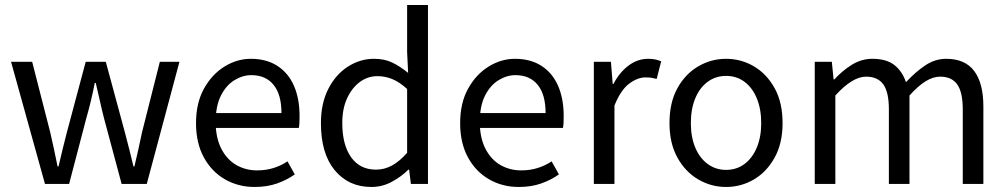

<svg xmlns="http://www.w3.org/2000/svg" viewBox="-20 -732 4009 764"><path d="M159 0 24 -486H108L180 -205Q188 -171 195 -137.5Q202 -104 209 -70H213Q221 -104 229 -137.5Q237 -171 246 -205L321 -486H401L477 -205Q486 -171 494.5 -137.5Q503 -104 511 -70H515Q523 -104 530.5 -137.5Q538 -171 545 -205L616 -486H694L564 0H464L394 -261Q385 -296 377.5 -330.5Q370 -365 361 -402H357Q350 -365 341.5 -330Q333 -295 323 -260L255 0Z M993 12Q928 12 875 -18.5Q822 -49 791 -106Q760 -163 760 -242Q760 -322 791.5 -379Q823 -436 873 -467Q923 -498 978 -498Q1040 -498 1083.5 -470Q1127 -442 1149.5 -391Q1172 -340 1172 -270Q1172 -257 1171.5 -244.5Q1171 -232 1169 -223H820L819 -282H1100Q1100 -356 1068.5 -394.5Q1037 -433 980 -433Q946 -433 913 -413Q880 -393 859 -351.5Q838 -310 838 -244Q839 -181 861.5 -138.5Q884 -96 921 -75Q958 -54 1003 -54Q1038 -54 1068.5 -63.5Q1099 -73 1124 -90L1153 -38Q1122 -16 1082.5 -2Q1043 12 993 12Z M1458 12Q1367 12 1312 -54.5Q1257 -121 1257 -242Q1257 -321 1286.5 -378.5Q1316 -436 1364.5 -467Q1413 -498 1468 -498Q1510 -498 1541 -483Q1572 -468 1604 -442L1600 -525V-712H1683V0H1615L1608 -57H1605Q1577 -29 1539 -8.5Q1501 12 1458 12ZM1476 -57Q1510 -57 1540 -73.5Q1570 -90 1600 -124V-378Q1569 -406 1540.5 -417.5Q1512 -429 1482 -429Q1443 -429 1411.5 -405.5Q1380 -382 1361 -340.5Q1342 -299 1342 -243Q1342 -156 1377 -106.5Q1412 -57 1476 -57Z M2044 12Q1979 12 1926 -18.5Q1873 -49 1842 -106Q1811 -163 1811 -242Q1811 -322 1842.5 -379Q1874 -436 1924 -467Q1974 -498 2029 -498Q2091 -498 2134.5 -470Q2178 -442 2200.5 -391Q2223 -340 2223 -270Q2223 -257 2222.5 -244.5Q2222 -232 2220 -223H1871L1870 -282H2151Q2151 -356 2119.5 -394.5Q2088 -433 2031 -433Q1997 -433 1964 -413Q1931 -393 1910 -351.5Q1889 -310 1889 -244Q1890 -181 1912.5 -138.5Q1935 -96 1972 -75Q2009 -54 2054 -54Q2089 -54 2119.5 -63.5Q2150 -73 2175 -90L2204 -38Q2173 -16 2133.5 -2Q2094 12 2044 12Z M2343 0V-486H2411L2418 -398H2421Q2445 -444 2481 -471Q2517 -498 2559 -498Q2575 -498 2587 -495.5Q2599 -493 2611 -488L2593 -418Q2582 -421 2572.5 -422.5Q2563 -424 2548 -424Q2517 -424 2483.5 -399Q2450 -374 2425 -312V0Z M2869 12Q2810 12 2758.5 -18Q2707 -48 2675.5 -105Q2644 -162 2644 -242Q2644 -324 2675.5 -381Q2707 -438 2758.5 -468Q2810 -498 2869 -498Q2929 -498 2980 -468Q3031 -438 3062.5 -381Q3094 -324 3094 -242Q3094 -162 3062.5 -105Q3031 -48 2980 -18Q2929 12 2869 12ZM2869 -56Q2911 -56 2942.5 -79.5Q2974 -103 2991.5 -145Q3009 -187 3009 -242Q3009 -298 2991.5 -340.5Q2974 -383 2942.5 -406.5Q2911 -430 2869 -430Q2828 -430 2796 -406.5Q2764 -383 2746.5 -340.5Q2729 -298 2729 -242Q2729 -187 2746.5 -145Q2764 -103 2796 -79.5Q2828 -56 2869 -56Z M3222 0V-486H3290L3297 -416H3300Q3332 -451 3370 -474.5Q3408 -498 3451 -498Q3507 -498 3538.5 -473.5Q3570 -449 3585 -405Q3623 -446 3662 -472Q3701 -498 3745 -498Q3820 -498 3856.5 -449.5Q3893 -401 3893 -308V0H3811V-297Q3811 -365 3789 -396Q3767 -427 3721 -427Q3693 -427 3663 -408.5Q3633 -390 3599 -352V0H3517V-297Q3517 -365 3495 -396Q3473 -427 3426 -427Q3372 -427 3304 -352V0Z"/></svg>

Font: Mada
Style: Regular
Weight: 400
Designer: Khaled Hosny
Version: Version 1.5